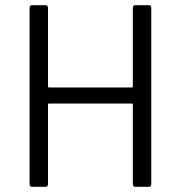

<svg xmlns="http://www.w3.org/2000/svg" viewBox="-20 -720 694 740"><path d="M94 -10V-690Q94 -700 104 -700H155Q165 -700 165 -690V-387Q165 -383 169 -383H488Q492 -383 492 -387V-690Q492 -700 502 -700H553Q563 -700 563 -690V-10Q563 0 553 0H502Q492 0 492 -10V-317Q492 -321 488 -321H169Q165 -321 165 -317V-10Q165 0 155 0H104Q94 0 94 -10Z"/></svg>

Font: Barlow GEO
Style: Regular
Weight: 400
Designer: Jeremy Tribby
Foundry: Tribby Type
Version: Version 1.408